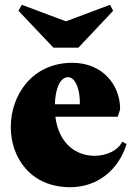

<svg xmlns="http://www.w3.org/2000/svg" viewBox="-20 -769 575 801"><path d="M273 12C385 12 474 -58 508 -168L490 -178C473 -142 426 -119 374 -119C303 -119 226 -164 211 -282H471L481 -312C483 -409 412 -507 282 -507C114 -507 25 -372 25 -239C25 -112 107 12 273 12ZM203 -570H307L452 -724L439 -749L255 -680L71 -749L57 -724ZM209 -334C211 -404 233 -447 264 -447C296 -447 315 -391 313 -334Z"/></svg>

Font: Sinistre Bold
Style: Regular
Weight: 900
Designer: Jules Durand
Foundry: Collletttivo
Version: Version 69.420;Glyphs 3.2 (3217)